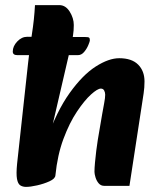

<svg xmlns="http://www.w3.org/2000/svg" viewBox="-20 -718 629 752"><path d="M48 -502Q30 -502 30 -516Q30 -537 47.5 -555.5Q65 -574 87 -574L314 -573Q326 -573 329 -570.5Q332 -568 332 -560Q332 -556 326 -541.5Q320 -527 309.5 -514.5Q299 -502 285 -502ZM389 10Q375 10 366.5 0Q358 -10 354 -23.5Q350 -37 350 -45Q350 -59 352 -81Q354 -103 357 -127.5Q360 -152 363 -170L380 -270Q384 -293 388 -314Q392 -335 392 -347Q392 -356 388 -363.5Q384 -371 375 -371Q362 -371 336.5 -348Q311 -325 281.5 -281Q252 -237 228.5 -174Q205 -111 197 -31L161 -167Q202 -283 253 -354Q304 -425 355 -457.5Q406 -490 447 -490Q496 -490 521 -465Q546 -440 546 -399Q546 -375 542.5 -352Q539 -329 535 -303L487 10ZM82 14Q69 14 59.5 8Q50 2 46.5 -17.5Q43 -37 47 -77L90 -471Q96 -528 105 -584.5Q114 -641 117 -698H212Q237 -698 253 -672.5Q269 -647 269 -620Q269 -598 266 -579.5Q263 -561 258.5 -541Q254 -521 247 -492L179 -199L210 -240Q203 -176 201 -119Q199 -62 197 -31Q196 -18 174 -8Q152 2 125.5 8Q99 14 82 14Z"/></svg>

Font: Alkatra
Style: Regular
Weight: 400
Designer: Suman Bhandary
Version: Version 1.100;gftools[0.9.22]